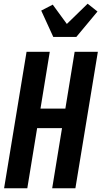

<svg xmlns="http://www.w3.org/2000/svg" viewBox="-20 -1014 547 1034"><path d="M2 0 123 -735H248L198 -429H332L382 -735H507L386 0H261L314 -324H180L127 0ZM267 -815 202 -957 264 -989 340 -885 452 -994 505 -952 391 -815Z"/></svg>

Font: Iosevka Extrabold Oblique
Style: Regular
Weight: 800
Italic angle: -9°
Monospace: yes
Designer: Belleve Invis
Foundry: Belleve Invis
Version: Version 32.5.0; ttfautohint (v1.8.4)